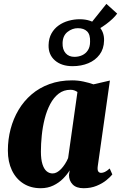

<svg xmlns="http://www.w3.org/2000/svg" viewBox="-20 -958 623 988"><path d="M483 -102.5Q480.5 -83.5 485.5 -76Q490.5 -68.5 500.5 -68.5Q509 -68.5 519.5 -73.2Q530 -78 544.5 -91L558 -60.5Q548 -47.5 527.5 -30.8Q507 -14 477.2 -1.8Q447.5 10.5 410 10.5Q372.5 10.5 353.8 -9Q335 -28.5 335 -57.5L338.5 -81.5Q326 -60.5 304.8 -39Q283.5 -17.5 254.5 -3.5Q225.5 10.5 189.5 10.5Q138 10.5 100 -13.8Q62 -38 41.2 -81.8Q20.5 -125.5 20.5 -183.5Q20.5 -240.5 34.5 -293.8Q48.5 -347 75.5 -392.5Q102.5 -438 142.5 -472.2Q182.5 -506.5 235 -525.5Q287.5 -544.5 351 -544.5Q381 -544.5 410 -538.2Q439 -532 461 -524L545.5 -543.5ZM378.5 -484.5Q373 -488.5 364.2 -492.2Q355.5 -496 343 -496Q307.5 -496 281.8 -476Q256 -456 238.2 -422.2Q220.5 -388.5 210 -347Q199.5 -305.5 195 -261.5Q190.5 -217.5 190.5 -178Q190.5 -138 198.5 -113Q206.5 -88 220 -76.8Q233.5 -65.5 251 -65.5Q262 -65.5 273 -71.5Q284 -77.5 294.5 -88.5Q305 -99.5 314.2 -113.8Q323.5 -128 330.5 -144.5ZM353.5 -617.5Q296.5 -617.5 262.5 -647.2Q228.5 -677 230 -726.5Q231 -761 245 -786Q259 -811 282 -827.2Q305 -843.5 333.2 -851.2Q361.5 -859 389.5 -859Q448.5 -859 482.8 -828.2Q517 -797.5 515.5 -749Q514.5 -706.5 492.5 -677Q470.5 -647.5 434.2 -632.5Q398 -617.5 353.5 -617.5ZM363 -665.5Q385 -665.5 403.2 -674Q421.5 -682.5 432.5 -699.8Q443.5 -717 443.5 -743Q445 -780 428.2 -796.5Q411.5 -813 380.5 -813Q352 -813 327.5 -793.8Q303 -774.5 302 -736.5Q301 -703.5 317.5 -684.5Q334 -665.5 363 -665.5ZM450.5 -790.5 426.5 -812 527.5 -938 583 -888Q574 -875.5 559 -861.2Q544 -847 525.8 -833.5Q507.5 -820 489.2 -809.2Q471 -798.5 456 -793Z"/></svg>

Font: Merriweather 72pt Black
Style: Italic
Weight: 900
Italic angle: -7.8°
Version: Version 2.101